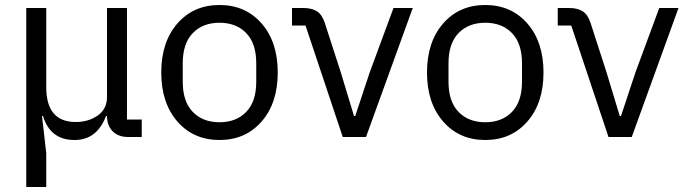

<svg xmlns="http://www.w3.org/2000/svg" viewBox="-20 -548 2752 768"><path d="M165 200H85V-516H165V-199Q165 -60 283 -60Q334 -60 371 -86Q408 -112 408 -160V-516H488V-70H547V0H493Q453 0 430.5 -23Q408 -46 408 -84H404Q368 12 278 12Q181 12 152 -84H148L165 65Z M1026.5 -62Q962 12 858 12Q754 12 689.5 -62Q625 -136 625 -258Q625 -380 689.5 -454Q754 -528 858 -528Q962 -528 1026.5 -454Q1091 -380 1091 -258Q1091 -136 1026.5 -62ZM1005 -221V-295Q1005 -374 965 -415.5Q925 -457 858 -457Q791 -457 751 -415.5Q711 -374 711 -295V-221Q711 -142 751 -100.5Q791 -59 858 -59Q925 -59 965 -100.5Q1005 -142 1005 -221Z M1444 0H1351L1202 -446H1148V-516H1193Q1227 -516 1247.5 -503Q1268 -490 1279 -457L1343 -259L1396 -84H1401L1459 -259L1554 -516H1631Z M2089.5 -62Q2025 12 1921 12Q1817 12 1752.5 -62Q1688 -136 1688 -258Q1688 -380 1752.5 -454Q1817 -528 1921 -528Q2025 -528 2089.5 -454Q2154 -380 2154 -258Q2154 -136 2089.5 -62ZM2068 -221V-295Q2068 -374 2028 -415.5Q1988 -457 1921 -457Q1854 -457 1814 -415.5Q1774 -374 1774 -295V-221Q1774 -142 1814 -100.5Q1854 -59 1921 -59Q1988 -59 2028 -100.5Q2068 -142 2068 -221Z M2507 0H2414L2265 -446H2211V-516H2256Q2290 -516 2310.5 -503Q2331 -490 2342 -457L2406 -259L2459 -84H2464L2522 -259L2617 -516H2694Z"/></svg>

Font: Aneliza
Style: Regular
Weight: 400
Designer: Mike Abbink, Paul van der Laan, Pieter van Rosmalen
Foundry: Bold Monday
Version: Version 3.0